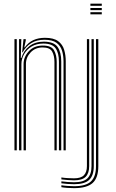

<svg xmlns="http://www.w3.org/2000/svg" viewBox="-20 -811 628 1036"><path d="M322.8 0V-479.5Q322.8 -510.2 314.9 -537Q307 -563.8 284.9 -580.1Q262.8 -596.5 219.5 -596.5Q177.5 -596.5 147.9 -578Q118.2 -559.5 102.5 -528.8H99.5L106.8 -600H119V-592.5L111 -555.5H113.8Q133.2 -582.5 160.6 -594.8Q188 -607 222.2 -607Q269.5 -607 293.6 -589Q317.8 -571 326.2 -542.1Q334.8 -513.2 334.8 -480.5V0ZM58 0V-600H70.5V0ZM82.8 0V-600H95L92.2 -498H95.2Q107.5 -538.5 138.8 -562.4Q170 -586.2 216.2 -586.2Q271 -586 290.8 -557.5Q310.5 -529 310.5 -479V0H298V-478.2Q298 -525 279.9 -550.5Q261.8 -576 213.8 -576Q176.8 -576 150.2 -559.8Q123.8 -543.5 109.6 -518.1Q95.5 -492.8 95.5 -465V0ZM107.2 0V-465.5Q107.2 -503.2 135.2 -534.2Q163.2 -565.2 211.2 -565.2Q257.5 -565.2 271.8 -539.4Q286 -513.5 286 -477V0H273.8V-476.8Q273.8 -510.5 261.4 -532.8Q249 -555 210 -555Q171 -555 145.5 -528.5Q120 -502 120 -466L119.8 0ZM467.8 -779.8V-791.2H529.2V-779.8ZM467.8 -756.5V-768H529.2V-756.5ZM467.8 -733.5V-745H529.2V-733.5ZM379.5 204.2Q364 204.2 343 202.8Q322 201.2 311.2 199V188.5Q323.5 190.8 344.2 192.2Q365 193.8 379.5 193.8Q443.5 193.8 470.8 167.9Q498 142 498 85.8V-600H510.5V85.8Q510.5 149 479.6 176.6Q448.8 204.2 379.5 204.2ZM379.5 183Q364.2 183 343.8 181.5Q323.2 180 311.2 178V167.5Q324.5 169.5 344.8 171Q365 172.5 379.5 172.5Q430.5 172.5 452.1 151Q473.8 129.5 473.8 85.5V-600H486V85.5Q486 136 461.4 159.5Q436.8 183 379.5 183ZM379.5 162Q365.5 162 345.4 160.4Q325.2 158.8 311.2 157V146.5Q326.2 149 346.4 150.1Q366.5 151.2 379.5 151.2Q416.8 151.2 432.9 134.5Q449 117.8 449 85.2V-600H461.2V85.2Q461.2 123.8 442.4 142.9Q423.5 162 379.5 162Z"/></svg>

Font: Big Shoulders Inline Text Light
Style: Regular
Weight: 300
Designer: Patric King
Foundry: XO Type Co
Version: Version 1.000